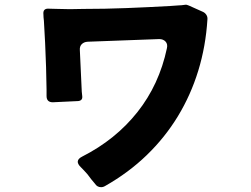

<svg xmlns="http://www.w3.org/2000/svg" viewBox="-20 -766 1040 796"><path d="M374 -4Q366 -13 358.5 -22.5Q351 -32 343 -43Q336 -51 329.5 -58Q323 -65 315 -73Q287 -100 321 -117Q459 -187 549.5 -301Q640 -415 672 -566Q676 -583 666.5 -593.5Q657 -604 640 -604L343 -593Q328 -592 319 -583Q310 -574 311 -559L319 -386L321 -367Q323 -349 304 -347L199 -342Q173 -342 173 -368V-395L171 -487Q171 -494 170.5 -500Q170 -506 170 -513L168 -564Q168 -570 167.5 -576.5Q167 -583 167 -589L162 -680Q161 -688 160.5 -694Q160 -700 160 -706Q157 -732 183 -730Q191 -730 201 -729.5Q211 -729 222 -729Q266 -727 325 -729Q415 -729 504 -732.5Q593 -736 683 -741Q703 -743 718.5 -743.5Q734 -744 746 -746Q750 -747 754.5 -746Q759 -745 763 -743L821 -717Q830 -713 835.5 -704.5Q841 -696 840 -686Q833 -574 802 -473Q771 -372 717.5 -284Q664 -196 588.5 -123Q513 -50 416 5Q408 10 399 10Q383 10 374 -4Z"/></svg>

Font: Higure Gothic Black
Style: Regular
Weight: 900
Designer: Yoshimichi Ohira
Foundry: Positype
Version: Version 1.000